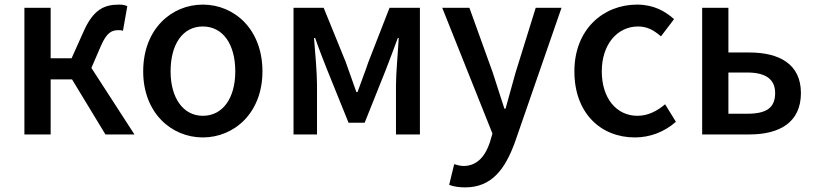

<svg xmlns="http://www.w3.org/2000/svg" viewBox="-20 -584 3545 834"><path d="M377 -289 418 -384C444 -444 466 -453 495 -453C503 -453 507 -453 514 -450L533 -557C524 -562 512 -564 497 -564C432 -564 385 -542 343 -447L291 -331H200V-550H86V0H200V-239H293L438 0H564Z M861 13C997 13 1120 -93 1120 -274C1120 -458 997 -564 861 -564C725 -564 602 -458 602 -274C602 -93 725 13 861 13ZM861 -81C776 -81 721 -158 721 -274C721 -391 773 -469 861 -469C949 -469 1002 -391 1002 -274C1002 -158 948 -81 861 -81Z M1255 0H1357V-214C1357 -267 1349 -360 1344 -419H1349C1364 -375 1384 -324 1401 -281L1494 -51H1564L1656 -281C1672 -324 1692 -374 1708 -419H1712C1709 -360 1700 -267 1700 -214V0H1804V-550H1672L1580 -314C1565 -269 1548 -227 1533 -184H1528C1513 -227 1498 -269 1482 -314L1386 -550H1255Z M2419 -550H2307L2219 -267L2176 -112H2171C2154 -163 2137 -218 2121 -267L2019 -550H1901L2119 -4L2108 34C2088 94 2053 137 1993 137C1978 137 1964 132 1953 129L1931 219C1950 226 1972 230 2000 230C2116 230 2174 151 2217 33Z M2738 13C2802 13 2865 -10 2916 -55L2869 -131C2836 -103 2796 -81 2749 -81C2657 -81 2594 -158 2594 -274C2594 -391 2661 -469 2752 -469C2791 -469 2820 -453 2851 -426L2908 -501C2868 -536 2819 -564 2747 -564C2602 -564 2475 -458 2475 -274C2475 -93 2589 13 2738 13Z M3030 0H3235C3366 0 3459 -52 3459 -180C3459 -305 3366 -356 3235 -356H3144V-550H3030ZM3144 -90V-269H3226C3307 -269 3347 -239 3347 -180C3347 -116 3310 -90 3226 -90Z"/></svg>

Font: Spoqa Han Sans Neo Medium
Style: Regular
Weight: 500
Designer: [Spoqa Han Sans Neo] Dong-huui Kim  Younghwa Kang  Yujin Lee  [Noto Sans] Ryoko NISHIZUKA  (kana & ideographs); Paul D. 
Foundry: Spoqa (http://www.spoqa-han-sans.com)
Version: Version 1.000